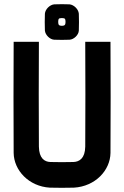

<svg xmlns="http://www.w3.org/2000/svg" viewBox="-20 -902 600 928"><path d="M337 5C441 -1 513 -79 514 -163C515 -242 515 -621 514 -700H392C393 -631 393 -262 392 -193C391 -137 364 -120 335 -119C316 -118 242 -118 223 -119C195 -120 169 -137 168 -193C167 -262 167 -631 168 -700H46C45 -621 45 -242 46 -163C47 -79 119 -1 221 5C240 6 318 6 337 5ZM197 -754C199 -733 221 -711 242 -710C256 -709 302 -709 316 -710C337 -711 360 -733 361 -754C362 -769 362 -822 361 -836C359 -858 337 -879 316 -881C305 -882 254 -882 242 -881C221 -879 199 -858 197 -836C196 -822 196 -769 197 -754ZM262 -788C261 -794 261 -798 262 -805C263 -811 266 -814 272 -814C277 -815 281 -815 286 -814C292 -814 295 -811 296 -805C297 -798 297 -794 296 -788C295 -782 292 -779 286 -778C281 -777 277 -777 272 -778C266 -779 263 -782 262 -788Z"/></svg>

Font: Fervojo
Style: Bold
Weight: 700
Designer: kohakuno
Version: ver.1.0